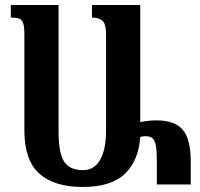

<svg xmlns="http://www.w3.org/2000/svg" viewBox="-20 -734 794 764"><path d="M739 -91V0H604V-94Q604 -135 600 -155.5Q596 -176 586.5 -184Q577 -192 559 -192Q547 -192 538 -189Q532 -96 477.5 -43Q423 10 309 10Q196 10 136.5 -43Q77 -96 77 -216V-599Q77 -628 72 -642Q67 -656 56 -660Q45 -664 23 -664V-714H213V-212Q213 -124 235.5 -90.5Q258 -57 310 -57Q355 -57 378.5 -98Q402 -139 402 -216V-599Q402 -638 388 -651Q374 -664 346 -664V-714H538V-248Q570 -255 603 -255Q675 -255 707 -218Q739 -181 739 -91Z"/></svg>

Font: Noto Serif Armenian SmBold Cond
Style: Regular
Weight: 600
Width: 3
Designer: Monotype Design team
Foundry: Monotype Imaging Inc.
Version: Version 1.000